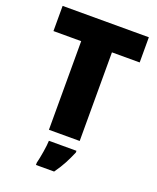

<svg xmlns="http://www.w3.org/2000/svg" viewBox="-168 -813 926 1132"><g transform="rotate(20 295.5 -246.5)"><path d="M392 0H199V-556H25V-714H566V-556H392ZM394 72Q377 112 359 146Q341 180 312 221H198V207Q206 175 213 132Q220 89 221 61H394Z"/></g></svg>

Font: Noto Kufi Arabic Black
Style: Regular
Weight: 900
Designer: Monotype Design Team, David Williams, Khaled Hosny
Foundry: Google LLC
Version: Version 2.109; ttfautohint (v1.8.4.7-5d5b)